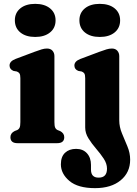

<svg xmlns="http://www.w3.org/2000/svg" viewBox="-20 -742 712 995"><path d="M162.5 -550.5Q114 -550.5 85.5 -573.8Q57 -597 57 -637Q57 -675.5 85.5 -698.8Q114 -722 162.5 -722Q210.5 -722 239.2 -698.8Q268 -675.5 268 -636.5Q268 -597 239.2 -573.8Q210.5 -550.5 162.5 -550.5ZM262 -451V-109.5Q262 -89 266 -80.5Q270 -72 278.5 -68L291 -63Q313 -52 313 -31Q313 0 276 0H71Q34 0 34 -31Q34 -52 56 -63L69 -68Q77.5 -72 81.5 -80.5Q85.5 -89 85.5 -109.5V-337Q85.5 -354.5 80.8 -361.5Q76 -368.5 67 -371.5L50 -374.5Q29.5 -383 29.5 -402.5Q29.5 -424.5 60.5 -436.5L159 -473.5Q182 -482 196 -486.2Q210 -490.5 223.5 -490.5Q242 -490.5 252 -479.2Q262 -468 262 -451ZM497 -550.5Q448.5 -550.5 420 -573.8Q391.5 -597 391.5 -637Q391.5 -675.5 420 -698.8Q448.5 -722 497 -722Q545.5 -722 574 -698.8Q602.5 -675.5 602.5 -636.5Q602.5 -597 574 -573.8Q545.5 -550.5 497 -550.5ZM598 -118.5Q598 -84.5 612 -51Q626 -17.5 640.2 16.5Q654.5 50.5 654.5 85.5Q654.5 152 605.2 192.5Q556 233 472.5 233Q384 233 339.8 195.8Q295.5 158.5 295.5 109.5Q295.5 70 317 49.8Q338.5 29.5 374.5 29.5Q410 29.5 430.8 52.5Q451.5 75.5 451.5 112.5V137Q451.5 179 491.5 178.5Q534.5 178.5 534.5 132Q534.5 106 517.5 80.2Q500.5 54.5 478 28.5Q455.5 2.5 438.5 -24.8Q421.5 -52 421.5 -81V-337Q421.5 -354.5 416.8 -361.5Q412 -368.5 403 -371.5L386 -374.5Q365.5 -382.5 365.5 -402.5Q365.5 -424.5 396.5 -436.5L495 -473.5Q518 -482 532.2 -486.2Q546.5 -490.5 560 -490.5Q578 -490.5 588 -479.2Q598 -468 598 -451Z"/></svg>

Font: Fraunces 9pt S050
Style: Bold
Weight: 700
Version: Version 1.000; ttfautohint (v1.8.3)